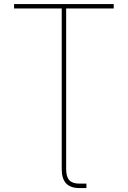

<svg xmlns="http://www.w3.org/2000/svg" viewBox="-20 -748 647 972"><path d="M382.3 204.1Q337.4 204.1 314.9 180.7Q292.5 157.2 292.5 107.4V-76.7H314.9V107.4Q314.9 147.5 331.1 164.6Q347.2 181.6 382.3 181.6Q388.7 181.6 398.4 181.6Q408.2 181.6 417.5 181.6V204.1Q409.2 204.1 399.2 204.1Q389.2 204.1 382.3 204.1ZM51.3 -705.1V-727.5H555.7V-705.1H314.9V0H292.5V-705.1Z"/></svg>

Font: Inter 20pt Thin
Style: Regular
Weight: 250
Version: Version 4.001;git-66647c0bb